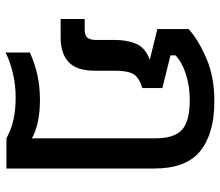

<svg xmlns="http://www.w3.org/2000/svg" viewBox="-70 -520 787 687"><g transform="rotate(90 323.5 -176.5)"><path d="M168 197V110Q205 93 247 83.5Q289 74 338 74Q380 74 415.5 81.5Q451 89 475 103V-338Q475 -407 444 -434.5Q413 -462 339 -462Q288 -462 245 -448Q202 -434 178 -411V-393L295 -364V-292Q257 -281 245 -260Q233 -239 233 -194V-122Q233 -58 202.5 -29Q172 0 115 0H48V-86H85Q106 -86 114.5 -95.5Q123 -105 123 -128V-195Q123 -239 137 -271Q151 -303 194 -319L84 -346V-458Q123 -493 189 -521.5Q255 -550 342 -550Q458 -550 520.5 -499.5Q583 -449 583 -335V194H475Q444 177 409 169Q374 161 327 161Q286 161 244 170.5Q202 180 168 197Z"/></g></svg>

Font: Kanit
Style: Regular
Weight: 400
Designer: Katatrad Team
Foundry: CadsonDemak
Version: Version 2.000; ttfautohint (v1.8.3)